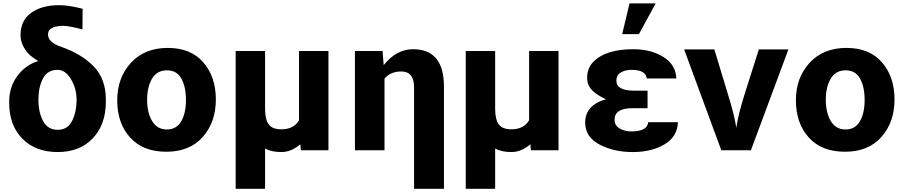

<svg xmlns="http://www.w3.org/2000/svg" viewBox="-20 -870 5436 1154"><path d="M35.2 -252V-258.8Q35.2 -348.6 85.4 -415Q135.7 -481.4 210 -502.9Q181.6 -520.5 161.6 -537.1Q141.6 -553.7 122.6 -586.9Q103.5 -620.1 103.5 -659.2Q103.5 -747.1 167.5 -793Q231.4 -838.9 335.9 -838.9Q392.6 -838.9 476.6 -817.4L475.6 -693.4Q393.6 -714.8 357.9 -714.8Q322.3 -714.8 295.4 -703.1Q268.6 -691.4 268.6 -663.1Q268.6 -616.2 344.7 -589.8Q470.7 -545.9 543.5 -470.7Q616.2 -395.5 616.2 -271.5V-258.8Q616.2 -122.1 538.1 -39.1Q460 43.9 326.7 43.9Q193.4 43.9 114.3 -36.6Q35.2 -117.2 35.2 -252ZM326.2 -450.2Q265.6 -450.2 238.3 -398.4Q210.9 -346.7 210.9 -270.5Q210.9 -194.3 239.3 -142.1Q267.6 -89.8 327.1 -89.8Q386.7 -89.8 413.6 -144Q440.4 -198.2 440.4 -268.1Q440.4 -337.9 406.7 -394Q373 -450.2 326.2 -450.2Z M761.7 -43.9Q684.6 -129.9 684.6 -266.6Q684.6 -403.3 767.1 -492.7Q849.6 -582 988.3 -582Q1127 -582 1202.1 -495.1Q1277.3 -408.2 1277.3 -272Q1277.3 -135.7 1198.7 -46.9Q1120.1 42 979.5 42Q838.9 42 761.7 -43.9ZM894 -397.5Q864.3 -347.7 864.3 -270Q864.3 -192.4 894.5 -142.1Q924.8 -91.8 982.9 -91.8Q1041 -91.8 1069.3 -141.1Q1097.7 -190.4 1097.7 -269Q1097.7 -347.7 1070.3 -397.5Q1043 -447.3 983.4 -447.3Q923.8 -447.3 894 -397.5Z M1396.5 264.6V-563.5H1573.2V-214.8Q1573.2 -153.3 1594.7 -123Q1616.2 -92.8 1670.9 -92.8Q1746.1 -92.8 1777.3 -147.5V-563.5H1954.1V33.2H1788.1L1785.2 -2.9Q1730.5 43.9 1670.9 43.9Q1611.3 43.9 1573.2 22.5V264.6Z M2113.3 33.2V-563.5H2279.3L2286.1 -478.5Q2362.3 -574.2 2462.9 -574.2Q2648.4 -574.2 2648.4 -349.6V264.6H2468.8V-344.7Q2468.8 -440.4 2391.6 -440.4Q2327.1 -440.4 2291 -397.5V33.2Z M2779.3 264.6V-563.5H2956.1V-214.8Q2956.1 -153.3 2977.5 -123Q2999 -92.8 3053.7 -92.8Q3128.9 -92.8 3160.2 -147.5V-563.5H3336.9V33.2H3170.9L3168 -2.9Q3113.3 43.9 3053.7 43.9Q2994.1 43.9 2956.1 22.5V264.6Z M3497.1 -132.8Q3497.1 -238.3 3622.1 -273.4Q3538.1 -312.5 3518.6 -356.4Q3508.8 -377 3508.8 -402.3Q3508.8 -461.9 3549.8 -502Q3624 -574.2 3787.1 -574.2Q3891.6 -574.2 3966.8 -527.8Q4042 -481.4 4044.9 -398.4H3867.2Q3862.3 -450.2 3774.4 -450.2Q3737.3 -450.2 3710.9 -434.1Q3684.6 -418 3684.6 -385.7Q3684.6 -325.2 3789.1 -325.2H3872.1V-219.7H3781.2Q3673.8 -219.7 3673.8 -150.4Q3673.8 -116.2 3703.6 -98.1Q3733.4 -80.1 3774.4 -80.1Q3871.1 -80.1 3876 -135.7H4054.7Q4051.8 -48.8 3974.1 -2.4Q3896.5 43.9 3782.7 43.9Q3668.9 43.9 3583 -1.5Q3497.1 -46.9 3497.1 -132.8ZM3719.7 -665 3763.7 -849.6H3920.9L3820.3 -665Z M4091.8 -573.2H4273.4L4351.6 -315.4Q4391.6 -186.5 4401.4 -125L4405.3 -101.6Q4416 -179.7 4459 -315.4L4541 -573.2H4718.8L4493.2 33.2H4315.4Z M4840.8 -43.9Q4763.7 -129.9 4763.7 -266.6Q4763.7 -403.3 4846.2 -492.7Q4928.7 -582 5067.4 -582Q5206.1 -582 5281.2 -495.1Q5356.4 -408.2 5356.4 -272Q5356.4 -135.7 5277.8 -46.9Q5199.2 42 5058.6 42Q4918 42 4840.8 -43.9ZM4973.1 -397.5Q4943.4 -347.7 4943.4 -270Q4943.4 -192.4 4973.6 -142.1Q5003.9 -91.8 5062 -91.8Q5120.1 -91.8 5148.4 -141.1Q5176.8 -190.4 5176.8 -269Q5176.8 -347.7 5149.4 -397.5Q5122.1 -447.3 5062.5 -447.3Q5002.9 -447.3 4973.1 -397.5Z"/></svg>

Font: GenEi M Gothic v2 Heavy
Style: Regular
Weight: 800
Version: Version 2.0